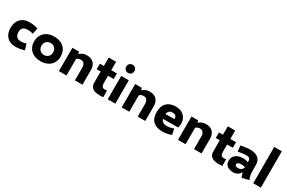

<svg xmlns="http://www.w3.org/2000/svg" viewBox="138 -2057 5056 3385"><g transform="rotate(30 2666.0 -364.5)"><path d="M277.3 11.2Q201.7 11.2 147.5 -18.6Q93.3 -48.3 64.7 -104.2Q36.1 -160.2 36.1 -236.8Q36.1 -313 65.2 -369.6Q94.2 -426.3 150.1 -457Q206.1 -487.8 284.2 -487.3Q331.1 -487.8 376.2 -480.2Q421.4 -472.7 452.6 -460L428.2 -339.8Q406.2 -347.2 380.4 -352.1Q354.5 -356.9 324.7 -356.9Q277.8 -356.9 248.8 -343.5Q219.7 -330.1 206.5 -304.2Q193.4 -278.3 193.4 -239.3Q193.4 -197.8 208 -170.2Q222.7 -142.6 250.5 -129.4Q278.3 -116.2 318.8 -116.2Q344.7 -116.2 365.2 -120.6Q385.7 -125 419.4 -135.3L454.1 -17.1Q410.6 -3.9 364.3 3.7Q317.9 11.2 277.3 11.2Z M784.7 12.2Q704.5 12.2 643.6 -18.5Q582.6 -49.1 549.1 -105.4Q515.6 -161.6 515.6 -235.5Q515.6 -310.3 549.1 -367.6Q582.5 -424.8 643.5 -456.1Q704.5 -487.3 784.7 -487.3Q866.2 -487.3 928 -456.1Q989.7 -424.8 1022.9 -367.7Q1056.2 -310.5 1055.7 -235.4Q1055.7 -161.1 1022 -105.1Q988.3 -49.1 927 -18.5Q865.6 12.2 784.7 12.2ZM786.6 -113.8Q821.3 -113.8 847.6 -128.8Q873.9 -143.9 889.1 -171.6Q904.3 -199.2 904.8 -235.4Q903.8 -271.5 888.7 -299.1Q873.5 -326.7 847.1 -341.6Q820.6 -356.4 786.6 -356.4Q751.1 -356.4 723.9 -341.6Q696.8 -326.7 681.6 -299.2Q666.5 -271.6 666.5 -235.4Q666.5 -199.2 681.2 -171.5Q695.9 -143.9 723.2 -128.8Q750.5 -113.8 786.6 -113.8Z M1482.9 -255.9Q1482.9 -305.2 1461.7 -336.4Q1440.5 -367.7 1392.1 -367.7Q1354.9 -367.7 1323.5 -345.7Q1292 -323.7 1272 -283.7L1276.9 -397.5Q1336.3 -488.3 1451.2 -488.3Q1511.9 -488.3 1553.6 -463.9Q1595.4 -439.5 1615.8 -396.5Q1636.2 -353.5 1636.2 -297.9V0H1482.9ZM1157.2 -475.6H1290.5L1311.5 -409.7L1310.5 0H1156.2Z M1999 11.7Q1928.2 11.7 1883.5 -5.1Q1838.9 -22 1818.4 -54Q1797.9 -85.9 1797.9 -133.3V-646H1947.8V-206.1Q1947.8 -170.4 1962.9 -146.7Q1978 -123 2019 -123Q2038.6 -123 2063.5 -126.5V8.8Q2032.2 11.7 1999 11.7ZM2063.5 -475.6 2062.5 -362.3 1716.3 -361.8 1717.3 -475.1Z M2227.5 -580.6Q2204.3 -580.6 2185.2 -591.6Q2166 -602.5 2155 -621.8Q2144 -641.2 2144 -664.6Q2144 -687.5 2155 -706.5Q2166 -725.6 2185.2 -736.6Q2204.3 -747.6 2227.5 -747.6Q2251 -747.6 2269.8 -736.6Q2288.6 -725.6 2299.6 -706.5Q2310.5 -687.5 2310.5 -664.3Q2310.5 -641.1 2299.8 -621.8Q2289.1 -602.5 2270.1 -591.6Q2251.2 -580.6 2227.5 -580.6ZM2150.4 -475.6H2304.7V0H2150.4Z M2761.2 -255.9Q2761.2 -305.2 2740 -336.4Q2718.8 -367.7 2670.4 -367.7Q2633.2 -367.7 2601.8 -345.7Q2570.3 -323.7 2550.3 -283.7L2555.2 -397.5Q2614.7 -488.3 2729.5 -488.3Q2790.3 -488.3 2832 -463.9Q2873.7 -439.5 2894.1 -396.5Q2914.6 -353.5 2914.6 -297.9V0H2761.2ZM2435.5 -475.6H2568.8L2589.8 -409.7L2588.9 0H2434.6Z M3263.7 11.2Q3143.1 11.2 3076.4 -50.5Q3009.8 -112.3 3009.8 -240.7Q3009.8 -320.8 3039.3 -376.7Q3068.8 -432.6 3124.8 -461.2Q3180.7 -489.7 3258.8 -489.7Q3353.5 -489.7 3409.7 -444.1Q3465.8 -398.4 3481 -329.1Q3496.1 -259.8 3475.1 -190.4L3065.4 -187.5L3069.8 -282.2L3343.3 -285.2Q3345.7 -307.6 3338.4 -326.7Q3331.1 -345.7 3311.8 -357.7Q3292.5 -369.6 3260.3 -369.6Q3206.1 -370.1 3181.2 -334.7Q3156.2 -299.3 3156.2 -240.2Q3156.2 -203.1 3170.4 -174.1Q3184.6 -145 3212.6 -128.2Q3240.7 -111.3 3280.8 -111.3Q3313.5 -111.3 3350.1 -118.7Q3386.7 -126 3423.3 -140.1L3448.2 -22.9Q3413.6 -8.3 3360.4 1.5Q3307.1 11.2 3263.7 11.2Z M3907.2 -255.9Q3907.2 -305.2 3886 -336.4Q3864.8 -367.7 3816.4 -367.7Q3779.2 -367.7 3747.8 -345.7Q3716.3 -323.7 3696.3 -283.7L3701.2 -397.5Q3760.7 -488.3 3875.5 -488.3Q3936.3 -488.3 3978 -463.9Q4019.7 -439.5 4040.1 -396.5Q4060.5 -353.5 4060.5 -297.9V0H3907.2ZM3581.5 -475.6H3714.8L3735.8 -409.7L3734.9 0H3580.6Z M4423.3 11.7Q4352.5 11.7 4307.9 -5.1Q4263.2 -22 4242.7 -54Q4222.2 -85.9 4222.2 -133.3V-646H4372.1V-206.1Q4372.1 -170.4 4387.2 -146.7Q4402.3 -123 4443.4 -123Q4462.9 -123 4487.8 -126.5V8.8Q4456.5 11.7 4423.3 11.7ZM4487.8 -475.6 4486.8 -362.3 4140.6 -361.8 4141.6 -475.1Z M4886.7 19Q4844.7 -73.2 4844.7 -160.2V-294.9Q4844.7 -333 4823.5 -350.6Q4802.2 -368.2 4760.7 -368.2Q4734.9 -368.2 4686.3 -362.3Q4637.7 -356.4 4596.2 -346.7L4582.5 -465.8Q4657.7 -478 4698.5 -483.2Q4739.3 -488.3 4767.1 -488.3Q4877.4 -488.3 4934.6 -441.4Q4991.7 -394.5 4992.2 -301.8L4993.2 -161.1Q4993.7 -88.9 5025.9 -13.7ZM4713.9 11.2Q4663.1 11.2 4623.3 -3.9Q4583.5 -19 4560.3 -50.8Q4537.1 -82.5 4537.1 -129.9Q4537.1 -180.7 4562.5 -217.8Q4587.9 -254.9 4635 -274.7Q4682.1 -294.4 4745.6 -294.4Q4782.7 -294.4 4821 -281.5Q4859.4 -268.6 4895.5 -243.2L4897 -160.2Q4871.6 -170.9 4834.2 -177.5Q4796.9 -184.1 4757.8 -184.1Q4722.2 -184.1 4701.9 -170.9Q4681.6 -157.7 4682.1 -134.3Q4682.1 -118.2 4700.2 -107.9Q4718.3 -97.7 4746.6 -97.7Q4775.4 -97.7 4797.6 -108.9Q4819.8 -120.1 4832.3 -139.2Q4844.7 -158.2 4844.7 -180.2L4859.9 -110.4Q4859.9 -80.6 4838.6 -52.2Q4817.4 -23.9 4783.2 -6.3Q4749 11.2 4713.9 11.2Z M5112.8 -740.2H5267.1V0H5112.8Z"/></g></svg>

Font: DavidDev Light
Style: Regular
Weight: 300
Designer: David.dev
Foundry: David.dev
Version: Version 1.001;FEAKit 1.0